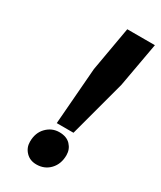

<svg xmlns="http://www.w3.org/2000/svg" viewBox="-185 -778 717 855"><g transform="rotate(30 173.5 -350.0)"><path d="M142 -193 165 -484 205 -712H347L306 -484L228 -193ZM155 12Q121.5 12 100.8 -9.8Q80 -31.5 80 -62Q80 -108 107.5 -136Q135 -164 173 -164Q210.5 -164 230.8 -142.5Q251 -121 251 -91Q251 -45.5 224 -16.8Q197 12 155 12Z"/></g></svg>

Font: Overpass Black
Style: Italic
Weight: 900
Italic angle: -10°
Designer: Delve Withrington, Dave Bailey, Thomas Jockin
Foundry: Delve Fonts LLC
Version: Version 4.000